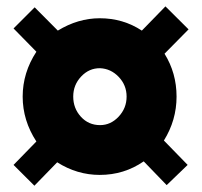

<svg xmlns="http://www.w3.org/2000/svg" viewBox="-20 -551 640 608"><path d="M88.9 37.1 22.9 -28.8 95.2 -103Q51.8 -169.4 51.8 -245.1Q51.8 -320.8 95.2 -387.2L22.9 -460.9L89.8 -527.8L163.1 -454.1Q227.1 -493.2 295.9 -493.2Q369.6 -493.2 429.2 -454.1L503.9 -530.8L577.1 -458L501 -380.9Q539.1 -319.8 539.1 -245.1Q539.1 -170.4 499 -106L574.2 -28.8L507.8 35.2L435.1 -40Q373 2.9 295.9 2.9Q224.1 2.9 161.1 -37.1ZM296.9 -154.8Q330.6 -154.8 355.7 -181.6Q380.9 -208.5 380.9 -245.1Q380.9 -281.2 356 -307.4Q331.1 -333.5 296.9 -335Q262.2 -335.4 237.1 -308.8Q211.9 -282.2 211.9 -245.1Q211.9 -208 236.1 -181.4Q260.3 -154.8 296.9 -154.8Z"/></svg>

Font: Mulish ExtraBlack
Style: Regular
Weight: 1000
Designer: Vernon Adams
Foundry: Vernon Adams
Version: Version 3.603; ttfautohint (v1.8.3)